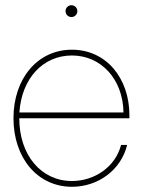

<svg xmlns="http://www.w3.org/2000/svg" viewBox="-20 -716 552 744"><path d="M258.8 7.8C359.4 7.8 448.7 -56.2 472.7 -154.3H449.2C426.8 -68.8 346.2 -14.6 258.8 -14.6C139.2 -14.6 54.7 -115.2 54.7 -257.8H481.4V-269.5C481.4 -413.6 391.1 -523.4 258.8 -523.4C125.5 -523.4 32.2 -411.6 32.2 -257.8C32.2 -104 125.5 7.8 258.8 7.8ZM256.8 -649.9C269.5 -649.9 279.8 -660.2 279.8 -672.9C279.8 -685.5 269.5 -695.8 256.8 -695.8C244.1 -695.8 233.9 -685.5 233.9 -672.9C233.9 -660.2 244.1 -649.9 256.8 -649.9ZM55.2 -280.3C63.5 -410.6 145.5 -501 258.8 -501C371.6 -501 456.5 -409.2 458.5 -280.3Z"/></svg>

Font: Raveo Display Display Thin
Style: Regular
Weight: 100
Designer: Jakub Foglar, Rasmus Andersson (Inter)
Foundry: Jakubfoglar.com
Version: Version 1.100;Glyphs 3.2.3 (3260)